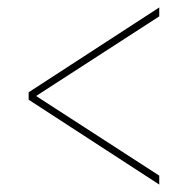

<svg xmlns="http://www.w3.org/2000/svg" viewBox="-20 -615 505 516"><path d="M408 -119V-143L77 -357L408 -571V-595L57 -367V-347Z"/></svg>

Font: Noto Serif Display Condensed Medium
Style: Regular
Weight: 500
Width: 3
Designer: Monotype Design Team
Foundry: Monotype Imaging Inc.
Version: Version 2.009